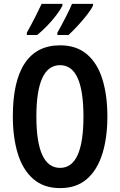

<svg xmlns="http://www.w3.org/2000/svg" viewBox="-20 -957 617 987"><path d="M532 -358Q532 -249 506 -166Q480 -83 426.5 -36.5Q373 10 289 10Q205 10 151 -37Q97 -84 71.5 -167Q46 -250 46 -359Q46 -540 107.5 -632Q169 -724 289 -724Q373 -724 427 -678Q481 -632 506.5 -549.5Q532 -467 532 -358ZM167 -358Q167 -94 289 -94Q409 -94 409 -358Q409 -622 289 -622Q167 -622 167 -358ZM458 -928Q448 -907 425.5 -878.5Q403 -850 377.5 -822.5Q352 -795 332 -777H275V-789Q298 -830 320 -873Q342 -916 350 -937H458ZM301 -928Q290 -906 269.5 -879Q249 -852 223 -825Q197 -798 171 -777H118V-789Q142 -832 163 -873.5Q184 -915 194 -937H301Z"/></svg>

Font: Noto Sans Lao UI ExtCond SemBd
Style: Regular
Weight: 600
Width: 2
Designer: Monotype Design Team
Foundry: Monotype Imaging Inc.
Version: Version 2.000; ttfautohint (v1.8.4.7-5d5b)